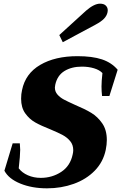

<svg xmlns="http://www.w3.org/2000/svg" viewBox="-20 -1016 661 1046"><path d="M303 -825 449 -958Q493 -996 525 -996Q546 -996 556.5 -985.5Q567 -975 567 -960Q567 -953 566 -950Q562 -930 546.5 -914Q531 -898 501 -882L322 -786ZM4 -86 49 -235H88Q90 -213 90 -200Q90 -169 82 -99Q100 -75 132 -61Q164 -47 202 -47Q264 -47 313.5 -79.5Q363 -112 376 -175Q379 -187 379 -198Q379 -227 362.5 -247Q346 -267 322 -280Q298 -293 255 -311Q204 -331 172 -349Q140 -367 117.5 -398.5Q95 -430 95 -478Q95 -504 100 -525Q118 -615 199 -662.5Q280 -710 402 -710Q483 -710 535.5 -692.5Q588 -675 621 -636L576 -493H536Q533 -519 533 -545Q533 -573 538 -618Q522 -635 492 -644Q462 -653 426 -653Q370 -653 331 -629Q292 -605 281 -554Q279 -544 279 -539Q279 -517 293 -501Q307 -485 327.5 -474Q348 -463 388 -445Q443 -422 477.5 -401Q512 -380 537 -344Q562 -308 562 -253Q562 -229 556 -199Q542 -133 496 -86Q450 -39 382 -14.5Q314 10 236 10Q154 10 90.5 -16Q27 -42 4 -86Z"/></svg>

Font: Trirong ExtraBold
Style: Italic
Weight: 800
Italic angle: -12°
Designer: Katatrad Team
Foundry: CadsonDemak
Version: Version 1.001